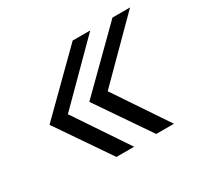

<svg xmlns="http://www.w3.org/2000/svg" viewBox="-106 -657 742 716"><g transform="rotate(-30 264.5 -299.0)"><path d="M206.1 -70.3 49.8 -298.8 281.7 -527.8H357.4L128.9 -298.8L282.2 -70.3ZM377.4 -70.3 221.2 -298.8 453.1 -527.8H528.8L300.3 -298.8L453.6 -70.3Z"/></g></svg>

Font: Inter 17pt Light
Style: Italic
Weight: 300
Italic angle: -9.3988°
Version: Version 4.001;git-66647c0bb